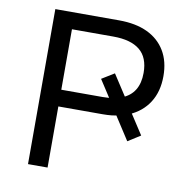

<svg xmlns="http://www.w3.org/2000/svg" viewBox="-79 -782 845 860"><g transform="rotate(10 343.5 -352.5)"><path d="M104 0V-705H394Q470 -705 523 -680Q576 -655 604.5 -607.5Q633 -560 633 -493Q633 -423 601.5 -373.5Q570 -324 512 -299L514 -317L581 -214L524 -178L447 -297L471 -287Q454 -282 435 -280Q416 -278 394 -278H193V0ZM193 -354H381Q394 -354 405.5 -355Q417 -356 428 -358L419 -342L360 -433L417 -468L484 -365L467 -368Q543 -398 543 -492Q543 -562 502 -595.5Q461 -629 381 -629H193Z"/></g></svg>

Font: Nunito Sans 8pt
Style: Regular
Weight: 400
Version: Version 3.101;gftools[0.9.27]